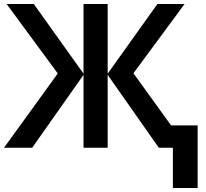

<svg xmlns="http://www.w3.org/2000/svg" viewBox="-20 -734 1022 954"><path d="M897 -714 643 -370 830 -111H962V200H839V0H769L515 -362V0H395V-362L140 0H0L267 -369L13 -714H148L395 -368V-714H515V-368L762 -714Z"/></svg>

Font: Noto Sans SemiBold
Style: Regular
Weight: 600
Designer: Monotype Design Team
Foundry: Monotype Imaging Inc.
Version: Version 2.007